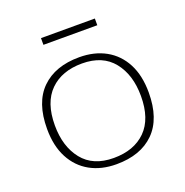

<svg xmlns="http://www.w3.org/2000/svg" viewBox="-123 -780 869 901"><g transform="rotate(-20 311.5 -329.0)"><path d="M308.5 10Q233.5 10 177.2 -21.2Q121 -52.5 89.5 -112.2Q58 -172 58 -257Q58 -388.5 126 -455.2Q194 -522 314.5 -522Q389.5 -522 446 -490.8Q502.5 -459.5 533.8 -399.8Q565 -340 565 -255Q565 -124 497.2 -57Q429.5 10 308.5 10ZM306.5 -22Q408 -22 466.5 -80Q525 -138 525 -252Q525 -358 472.2 -424Q419.5 -490 316.5 -490Q215.5 -490 156.8 -432Q98 -374 98 -260Q98 -154.5 150.8 -88.2Q203.5 -22 306.5 -22ZM177 -634V-667.5H446V-634Z"/></g></svg>

Font: Newsreader 6pt ExtraLight
Style: Regular
Weight: 275
Designer: Hugues Gentile
Foundry: Production Type
Version: Version 1.003; ttfautohint (v1.8.3)